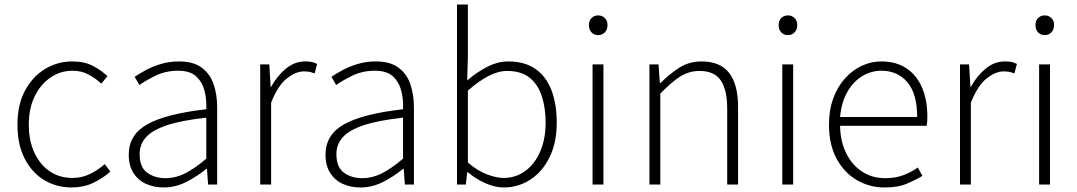

<svg xmlns="http://www.w3.org/2000/svg" viewBox="-20 -814 4753 847"><path d="M297 13Q229 13 175 -19.5Q121 -52 89 -114Q57 -176 57 -264Q57 -353 91 -415.5Q125 -478 180 -510.5Q235 -543 299 -543Q353 -543 390.5 -523Q428 -503 454 -478L427 -445Q401 -469 370 -485.5Q339 -502 300 -502Q246 -502 202 -471.5Q158 -441 132.5 -388Q107 -335 107 -264Q107 -194 131.5 -141Q156 -88 199 -58.5Q242 -29 300 -29Q342 -29 378 -47Q414 -65 442 -90L467 -57Q433 -27 390.5 -7Q348 13 297 13Z M702 13Q660 13 625 -2.5Q590 -18 569 -50.5Q548 -83 548 -132Q548 -220 630.5 -266Q713 -312 890 -332Q892 -374 882.5 -412.5Q873 -451 846 -476.5Q819 -502 766 -502Q711 -502 667 -480.5Q623 -459 595 -439L574 -475Q593 -488 622 -504Q651 -520 689 -531.5Q727 -543 770 -543Q833 -543 870 -515.5Q907 -488 922.5 -442Q938 -396 938 -340V0H898L893 -69H890Q850 -36 802 -11.5Q754 13 702 13ZM709 -28Q755 -28 798 -50Q841 -72 890 -114V-295Q781 -283 716.5 -261.5Q652 -240 624 -208.5Q596 -177 596 -134Q596 -76 629.5 -52Q663 -28 709 -28Z M1128 0V-530H1168L1174 -431H1176Q1203 -480 1241.5 -511.5Q1280 -543 1326 -543Q1341 -543 1353.5 -541Q1366 -539 1379 -532L1368 -490Q1355 -495 1345.5 -497Q1336 -499 1320 -499Q1285 -499 1245.5 -468Q1206 -437 1176 -361V0Z M1570 13Q1528 13 1493 -2.5Q1458 -18 1437 -50.5Q1416 -83 1416 -132Q1416 -220 1498.5 -266Q1581 -312 1758 -332Q1760 -374 1750.5 -412.5Q1741 -451 1714 -476.5Q1687 -502 1634 -502Q1579 -502 1535 -480.5Q1491 -459 1463 -439L1442 -475Q1461 -488 1490 -504Q1519 -520 1557 -531.5Q1595 -543 1638 -543Q1701 -543 1738 -515.5Q1775 -488 1790.5 -442Q1806 -396 1806 -340V0H1766L1761 -69H1758Q1718 -36 1670 -11.5Q1622 13 1570 13ZM1577 -28Q1623 -28 1666 -50Q1709 -72 1758 -114V-295Q1649 -283 1584.5 -261.5Q1520 -240 1492 -208.5Q1464 -177 1464 -134Q1464 -76 1497.5 -52Q1531 -28 1577 -28Z M2202 13Q2165 13 2123 -5Q2081 -23 2044 -54H2041L2035 0H1996V-794H2044V-564L2041 -459Q2081 -494 2128 -518.5Q2175 -543 2223 -543Q2295 -543 2342.5 -509.5Q2390 -476 2413 -415.5Q2436 -355 2436 -273Q2436 -183 2403.5 -118.5Q2371 -54 2318 -20.5Q2265 13 2202 13ZM2201 -29Q2255 -29 2297 -59.5Q2339 -90 2363 -145.5Q2387 -201 2387 -273Q2387 -338 2370 -390Q2353 -442 2316 -471.5Q2279 -501 2217 -501Q2178 -501 2134.5 -478.5Q2091 -456 2044 -414V-97Q2087 -60 2129 -44.5Q2171 -29 2201 -29Z M2594 0V-530H2642V0ZM2619 -659Q2601 -659 2589.5 -671Q2578 -683 2578 -704Q2578 -723 2589.5 -734.5Q2601 -746 2619 -746Q2636 -746 2648 -734.5Q2660 -723 2660 -704Q2660 -683 2648 -671Q2636 -659 2619 -659Z M2845 0V-530H2885L2891 -447H2893Q2934 -488 2977 -515.5Q3020 -543 3075 -543Q3157 -543 3196.5 -492.5Q3236 -442 3236 -340V0H3188V-334Q3188 -418 3159.5 -459.5Q3131 -501 3066 -501Q3019 -501 2980 -476Q2941 -451 2893 -401V0Z M3431 0V-530H3479V0ZM3456 -659Q3438 -659 3426.5 -671Q3415 -683 3415 -704Q3415 -723 3426.5 -734.5Q3438 -746 3456 -746Q3473 -746 3485 -734.5Q3497 -723 3497 -704Q3497 -683 3485 -671Q3473 -659 3456 -659Z M3882 13Q3815 13 3759 -20Q3703 -53 3670 -115Q3637 -177 3637 -264Q3637 -329 3656 -380.5Q3675 -432 3708 -468.5Q3741 -505 3782 -524Q3823 -543 3868 -543Q3931 -543 3976 -514.5Q4021 -486 4046 -431Q4071 -376 4071 -298Q4071 -289 4070.5 -279.5Q4070 -270 4068 -259H3686Q3687 -192 3712 -140Q3737 -88 3781.5 -58Q3826 -28 3886 -28Q3930 -28 3964.5 -41Q3999 -54 4029 -75L4049 -38Q4017 -19 3979 -3Q3941 13 3882 13ZM3686 -298H4026Q4026 -400 3983 -451Q3940 -502 3868 -502Q3823 -502 3783.5 -478Q3744 -454 3718 -408.5Q3692 -363 3686 -298Z M4215 0V-530H4255L4261 -431H4263Q4290 -480 4328.5 -511.5Q4367 -543 4413 -543Q4428 -543 4440.5 -541Q4453 -539 4466 -532L4455 -490Q4442 -495 4432.5 -497Q4423 -499 4407 -499Q4372 -499 4332.5 -468Q4293 -437 4263 -361V0Z M4564 0V-530H4612V0ZM4589 -659Q4571 -659 4559.5 -671Q4548 -683 4548 -704Q4548 -723 4559.5 -734.5Q4571 -746 4589 -746Q4606 -746 4618 -734.5Q4630 -723 4630 -704Q4630 -683 4618 -671Q4606 -659 4589 -659Z"/></svg>

Font: Noto Sans KR Thin ExtraLight
Style: Regular
Weight: 250
Version: Version 2.004-H2;hotconv 1.0.118;makeotfexe 2.5.65603